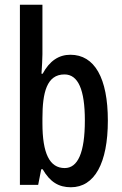

<svg xmlns="http://www.w3.org/2000/svg" viewBox="-20 -780 513 810"><path d="M159 -551V-760H64V0H141L154 -66H160C191 -12 228 10 279 10C379 10 435 -92 435 -271C435 -451 379 -549 277 -549C228 -549 189 -523 160 -469H155C157 -501 159 -530 159 -551ZM252 -466C310 -466 338 -401 338 -272C338 -135 308 -71 253 -71C189 -71 159 -133 159 -260V-281C159 -389 177 -466 252 -466Z"/></svg>

Font: Noto Sans Sinhala UI ExtraCondensed Medium
Style: Regular
Weight: 500
Width: 2
Designer: Jelle Bosma - Monotype Design Team
Foundry: Monotype Imaging Inc.
Version: Version 2.006